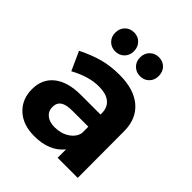

<svg xmlns="http://www.w3.org/2000/svg" viewBox="-211 -885 1019 1019"><g transform="rotate(45 298.0 -375.5)"><path d="M203.1 -615.2Q172.4 -615.2 152.6 -635.3Q132.8 -655.3 132.8 -686Q132.8 -717.3 152.6 -737.5Q172.4 -757.8 203.1 -757.8Q233.4 -757.8 253.2 -737.5Q272.9 -717.3 272.9 -686Q272.9 -655.3 253.2 -635.3Q233.4 -615.2 203.1 -615.2ZM389.2 -615.2Q358.9 -615.2 338.9 -635.3Q318.8 -655.3 318.8 -686Q318.8 -717.3 338.9 -737.5Q358.9 -757.8 389.2 -757.8Q419.9 -757.8 439.5 -737.8Q459 -717.8 459 -686Q459 -655.3 439.5 -635.3Q419.9 -615.2 389.2 -615.2ZM537.1 0H386.2V-63Q330.1 6.8 216.8 6.8Q131.8 6.8 82 -39.8Q32.2 -86.4 32.2 -161.1Q32.2 -237.3 85.4 -280Q138.7 -322.8 236.8 -323.2H384.8V-333Q384.8 -376.5 356.4 -399.7Q328.1 -422.9 272.9 -422.9Q198.2 -422.9 112.8 -376L64.9 -481.9Q128.9 -513.7 184.8 -528.8Q240.7 -543.9 308.1 -543.9Q416 -543.9 475.6 -493.2Q535.2 -442.4 536.1 -351.1ZM259.8 -103Q308.1 -103 343 -126.2Q377.9 -149.4 384.8 -184.1V-231.9H264.2Q219.2 -231.9 197.5 -217.3Q175.8 -202.6 175.8 -170.9Q175.8 -140.1 198.5 -121.6Q221.2 -103 259.8 -103Z"/></g></svg>

Font: Montserrat arm SemiBold
Style: Regular
Weight: 600
Designer: Julieta Ulanovsky
Foundry: Julieta Ulanovsky
Version: Version 6.000;PS 006.000;hotconv 1.0.88;makeotf.lib2.5.64775